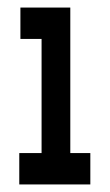

<svg xmlns="http://www.w3.org/2000/svg" viewBox="-20 -488 290 508"><path d="M31 0V-83H90V-385H34V-468H166V-83H219V0Z"/></svg>

Font: Inconsolata UltraCondensed ExtraBold
Style: Regular
Weight: 800
Width: 1
Monospace: yes
Designer: Raph Levien, Cyreal, Brenton Simpson
Foundry: Raph Levien, Cyreal, Google
Version: Version 3.001; ttfautohint (v1.8.2.53-6de2)